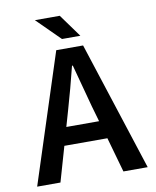

<svg xmlns="http://www.w3.org/2000/svg" viewBox="-90 -889 779 958"><g transform="rotate(-10 299.5 -410.0)"><path d="M363 -704 279 -820H153L270 -704ZM215 -268 238 -348C258 -417 278 -491 296 -564H300C319 -492 339 -417 358 -348L381 -268ZM457 0H580L368 -654H232L20 0H138L189 -177H407Z"/></g></svg>

Font: Source Code Pro Semibold
Style: Regular
Weight: 600
Monospace: yes
Designer: Paul D. Hunt
Foundry: Adobe Systems Incorporated
Version: Version 1.017;PS 1.000;hotconv 1.0.70;makeotf.lib2.5.5900